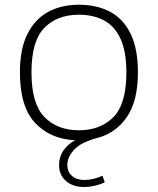

<svg xmlns="http://www.w3.org/2000/svg" viewBox="-20 -568 650 790"><path d="M326.5 201.5Q279.5 201.5 251.2 176.5Q223 151.5 223 111.5Q223 47 288.5 9Q186.5 4 124.2 -62.5Q62 -129 62 -270.5Q62 -366.5 92.8 -428Q123.5 -489.5 178 -519Q232.5 -548.5 304.5 -548.5Q378 -548.5 432.5 -519.8Q487 -491 517.2 -429.5Q547.5 -368 547.5 -270.5Q547.5 -153 502.2 -86.8Q457 -20.5 380.5 -0.5Q311.5 18 284.2 48.8Q257 79.5 257 110Q257 138.5 276 155.5Q295 172.5 326.5 172.5Q364.5 172.5 401.5 155L411 182Q391.5 191.5 369 196.5Q346.5 201.5 326.5 201.5ZM304.5 -32Q394 -32 447 -86.5Q500 -141 500 -269.5Q500 -356 476 -408.2Q452 -460.5 408 -484Q364 -507.5 304.5 -507.5Q215.5 -507.5 162.5 -453.5Q109.5 -399.5 109.5 -271Q109.5 -141.5 162.5 -86.8Q215.5 -32 304.5 -32Z"/></svg>

Font: Encode Sans Expanded ExtraLight
Style: Regular
Weight: 200
Width: 7
Designer: Multiple Designers
Foundry: Impallari Type
Version: Version 3.000; ttfautohint (v1.8.3) -l 8 -r 50 -G 200 -x 14 